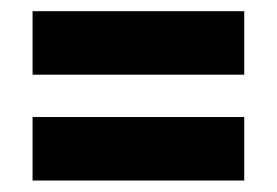

<svg xmlns="http://www.w3.org/2000/svg" viewBox="-20 -427 484 336"><path d="M37 -407.4H407.4V-296.3H37ZM37 -222.2H407.4V-111.1H37Z"/></svg>

Font: Jersey 15
Style: Regular
Weight: 400
Designer: Sarah Cadigan-Fried
Version: Version 1.001; ttfautohint (v1.8.4.7-5d5b)